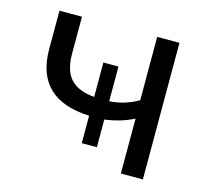

<svg xmlns="http://www.w3.org/2000/svg" viewBox="-84 -635 793 732"><g transform="rotate(15 313.0 -269.5)"><path d="M451.2 -216.8Q399.4 -190.4 336.9 -182.6V-73.2H277.3V-181.6Q64.5 -190.4 64.5 -387.7V-539.1H153.3V-393.6Q153.3 -325.2 184.1 -293Q214.8 -260.7 277.3 -255.9V-391.6H336.9V-254.9Q396.5 -257.8 450.2 -289.1V-539.1H538.1V0H451.2Z"/></g></svg>

Font: Min Sans
Style: Regular
Weight: 400
Designer: Jinseong-Kim, NotoSansCJK, Nunito
Foundry: Jinseong-Kim
Version: Version 1.400;Glyphs 3.1.2 (3151)